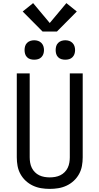

<svg xmlns="http://www.w3.org/2000/svg" viewBox="-20 -1207 640 1235"><path d="M300 8Q272 8 244.5 3.5Q217 -1 191.5 -13Q166 -25 145.5 -44Q125 -63 111.5 -87.5Q98 -112 93 -139.5Q88 -167 88 -195V-735H171V-195Q171 -178 174 -160.5Q177 -143 184.5 -127.5Q192 -112 204.5 -99.5Q217 -87 232.5 -79.5Q248 -72 265.5 -69Q283 -66 300 -66Q317 -66 334.5 -69Q352 -72 367.5 -79.5Q383 -87 395.5 -99.5Q408 -112 415.5 -127.5Q423 -143 426 -160.5Q429 -178 429 -195V-735H512V-195Q512 -167 507 -139.5Q502 -112 488.5 -87.5Q475 -63 454.5 -44Q434 -25 408.5 -13Q383 -1 355.5 3.5Q328 8 300 8ZM400 -823Q387 -823 375 -826.5Q363 -830 354 -839Q345 -848 341.5 -860Q338 -872 338 -885Q338 -898 341.5 -910Q345 -922 354 -931Q363 -940 375 -944Q387 -948 400 -948Q413 -948 425 -944Q437 -940 446 -931Q455 -922 459 -910Q463 -898 463 -885Q463 -872 459 -860Q455 -848 446 -839Q437 -830 425 -826.5Q413 -823 400 -823ZM200 -823Q187 -823 175 -826.5Q163 -830 154 -839Q145 -848 141.5 -860Q138 -872 138 -885Q138 -898 141.5 -910Q145 -922 154 -931Q163 -940 175 -944Q187 -948 200 -948Q213 -948 225 -944Q237 -940 246 -931Q255 -922 259 -910Q263 -898 263 -885Q263 -872 259 -860Q255 -848 246 -839Q237 -830 225 -826.5Q213 -823 200 -823ZM346 -1004H254L126 -1133L193 -1187L300 -1059L407 -1187L474 -1133Z"/></svg>

Font: Iosevka Mono
Style: Regular
Weight: 400
Designer: Belleve Invis
Foundry: Belleve Invis
Version: Version 11.1.1